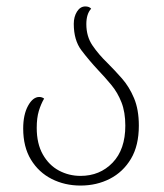

<svg xmlns="http://www.w3.org/2000/svg" viewBox="-20 -566 508 596"><path d="M230 10Q181 10 140.5 -10.5Q100 -31 76 -70.5Q52 -110 52 -167Q52 -210 67 -237.5Q82 -265 102 -265Q110 -265 117 -260Q107 -243 100.5 -221.5Q94 -200 94 -169Q94 -120 113 -86.5Q132 -53 163 -36.5Q194 -20 230 -20Q290 -20 329.5 -61Q369 -102 369 -176Q369 -218 357 -248.5Q345 -279 325.5 -302.5Q306 -326 285 -348Q257 -378 233 -409.5Q209 -441 209 -492Q209 -514 219 -530Q229 -546 245 -546Q257 -546 263 -539Q248 -523 248 -491Q248 -453 267 -425Q286 -397 314 -370Q336 -348 358.5 -322.5Q381 -297 396 -261.5Q411 -226 411 -176Q411 -114 386.5 -73Q362 -32 321 -11Q280 10 230 10Z"/></svg>

Font: Noto Serif Georgian SemiCondensed ExtraLight
Style: Regular
Weight: 200
Width: 4
Designer: Monotype Design Team, Akaki Razmadze
Foundry: Google LLC
Version: Version 2.003; ttfautohint (v1.8.4.7-5d5b)